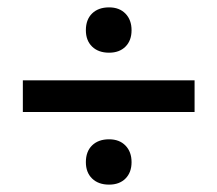

<svg xmlns="http://www.w3.org/2000/svg" viewBox="-20 -491 590 521"><path d="M213 -409Q213 -438 230 -454.5Q247 -471 276 -471Q304 -471 320.5 -454Q337 -437 337 -409Q337 -381 320.5 -364.5Q304 -348 276 -348Q247 -348 230 -364.5Q213 -381 213 -409ZM42 -273H508V-187H42ZM213 -51Q213 -80 230 -96.5Q247 -113 276 -113Q304 -113 320.5 -96Q337 -79 337 -51Q337 -23 320.5 -6.5Q304 10 276 10Q247 10 230 -6.5Q213 -23 213 -51Z"/></svg>

Font: Ysabeau Infant
Style: Bold
Weight: 700
Designer: Christian Thalmann (Catharsis Fonts)
Version: Version 0.003